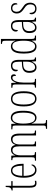

<svg xmlns="http://www.w3.org/2000/svg" viewBox="1538 -2338 1039 4155"><g transform="rotate(-90 2057.5 -260.5)"><path d="M171 10Q119 10 96.5 -23Q74 -56 74 -142V-507H13V-528Q51 -532 67 -554Q80 -571 83.5 -596Q87 -621 88 -657H114V-536H215V-507H114V-141Q114 -70 129.5 -45.5Q145 -21 176 -21Q189 -21 199.5 -22.5Q210 -24 223 -27V3Q211 6 197.5 8Q184 10 171 10Z M453 10Q376 10 332.5 -61Q289 -132 289 -262Q289 -403 329.5 -473Q370 -543 445 -543Q516 -543 553 -476.5Q590 -410 590 -294V-269H329Q330 -143 363.5 -82Q397 -21 456 -21Q499 -21 525 -47Q551 -73 564 -104Q568 -102 571.5 -96.5Q575 -91 575 -80Q575 -63 561 -42Q547 -21 520 -5.5Q493 10 453 10ZM550 -299Q548 -394 524.5 -453.5Q501 -513 445 -513Q389 -513 361 -455.5Q333 -398 330 -299Z M658 0V-24H668Q696 -24 710 -29Q724 -34 728 -50Q732 -66 732 -101V-431Q732 -467 728 -484Q724 -501 711 -506.5Q698 -512 671 -512H669V-536H766L771 -452H774Q791 -499 820 -521Q849 -543 892 -543Q978 -543 1000 -446H1002Q1018 -497 1050 -520Q1082 -543 1124 -543Q1182 -543 1213 -498.5Q1244 -454 1244 -361V-96Q1244 -63 1249 -48Q1254 -33 1267.5 -28.5Q1281 -24 1308 -24H1310V0H1203V-360Q1203 -432 1183 -471Q1163 -510 1116 -510Q1075 -510 1051.5 -487.5Q1028 -465 1018 -427.5Q1008 -390 1008 -345V-100Q1008 -65 1013 -49Q1018 -33 1031.5 -28.5Q1045 -24 1071 -24H1074V0H968V-360Q968 -438 948 -474Q928 -510 883 -510Q844 -510 819.5 -485Q795 -460 784 -419Q773 -378 773 -330V-100Q773 -65 777.5 -49Q782 -33 796.5 -28.5Q811 -24 841 -24H843V0Z M1348 239V215H1353Q1381 215 1395 210.5Q1409 206 1414 190Q1419 174 1419 140V-438Q1419 -471 1414.5 -487Q1410 -503 1395.5 -507.5Q1381 -512 1350 -512H1336V-536H1454L1458 -441H1461Q1478 -486 1507 -516Q1536 -546 1586 -546Q1661 -546 1699.5 -483Q1738 -420 1738 -278Q1738 -129 1698 -59.5Q1658 10 1589 10Q1538 10 1507.5 -19.5Q1477 -49 1461 -98H1460Q1460 -78 1460 -48Q1460 -18 1460 18V141Q1460 174 1465 190Q1470 206 1484 210.5Q1498 215 1525 215H1537V239ZM1584 -21Q1645 -21 1671 -90.5Q1697 -160 1697 -279Q1697 -398 1669 -456.5Q1641 -515 1582 -515Q1521 -515 1490.5 -452Q1460 -389 1460 -275Q1460 -198 1471.5 -141Q1483 -84 1510 -52.5Q1537 -21 1584 -21Z M1996 10Q1918 10 1875 -57.5Q1832 -125 1832 -267Q1832 -406 1872.5 -474.5Q1913 -543 1998 -543Q2160 -543 2160 -267Q2160 -123 2118 -56.5Q2076 10 1996 10ZM1997 -21Q2065 -21 2092 -84Q2119 -147 2119 -267Q2119 -390 2091.5 -451Q2064 -512 1996 -512Q1928 -512 1900.5 -451Q1873 -390 1873 -267Q1873 -146 1902.5 -83.5Q1932 -21 1997 -21Z M2239 0V-24H2241Q2268 -24 2282.5 -28.5Q2297 -33 2302 -49Q2307 -65 2307 -100V-437Q2307 -471 2302 -487Q2297 -503 2282 -507.5Q2267 -512 2239 -512H2236V-536H2340L2345 -434H2348Q2357 -459 2370.5 -484.5Q2384 -510 2405.5 -527Q2427 -544 2459 -544Q2494 -544 2510.5 -526Q2527 -508 2527 -480Q2527 -461 2519 -448Q2511 -435 2493 -435Q2493 -466 2486 -488.5Q2479 -511 2448 -511Q2423 -511 2404 -489.5Q2385 -468 2372.5 -432.5Q2360 -397 2354 -355.5Q2348 -314 2348 -274V-99Q2348 -64 2353 -48.5Q2358 -33 2372 -28.5Q2386 -24 2415 -24H2428V0Z M2672 10Q2622 10 2590.5 -28.5Q2559 -67 2559 -147Q2559 -225 2602.5 -263Q2646 -301 2736 -304L2799 -307V-371Q2799 -446 2779.5 -479.5Q2760 -513 2713 -513Q2667 -513 2645 -484Q2623 -455 2623 -394Q2591 -394 2591 -441Q2591 -484 2624 -513.5Q2657 -543 2715 -543Q2777 -543 2808.5 -503.5Q2840 -464 2840 -367V-105Q2840 -52 2850.5 -38Q2861 -24 2889 -24H2891V0H2809L2803 -90H2800Q2780 -47 2752.5 -18.5Q2725 10 2672 10ZM2680 -21Q2716 -21 2743 -43.5Q2770 -66 2785 -104.5Q2800 -143 2800 -191V-281L2741 -278Q2665 -275 2632.5 -241Q2600 -207 2600 -146Q2600 -90 2619 -55.5Q2638 -21 2680 -21Z M3127 10Q3080 10 3046.5 -17Q3013 -44 2994.5 -104.5Q2976 -165 2976 -267Q2976 -370 2995.5 -430.5Q3015 -491 3050 -517.5Q3085 -544 3131 -544Q3179 -544 3207.5 -517.5Q3236 -491 3253 -448H3257Q3254 -471 3253.5 -496Q3253 -521 3253 -548V-655Q3253 -692 3248 -709Q3243 -726 3229.5 -731Q3216 -736 3190 -736H3185V-760H3293V-91Q3293 -47 3305.5 -35.5Q3318 -24 3356 -24H3365V0H3259L3254 -94H3252Q3234 -47 3204 -18.5Q3174 10 3127 10ZM3133 -21Q3193 -21 3223.5 -84.5Q3254 -148 3254 -265Q3254 -385 3228 -449Q3202 -513 3137 -513Q3080 -513 3048.5 -456Q3017 -399 3017 -265Q3017 -136 3046.5 -78.5Q3076 -21 3133 -21Z M3533 10Q3483 10 3451.5 -28.5Q3420 -67 3420 -147Q3420 -225 3463.5 -263Q3507 -301 3597 -304L3660 -307V-371Q3660 -446 3640.5 -479.5Q3621 -513 3574 -513Q3528 -513 3506 -484Q3484 -455 3484 -394Q3452 -394 3452 -441Q3452 -484 3485 -513.5Q3518 -543 3576 -543Q3638 -543 3669.5 -503.5Q3701 -464 3701 -367V-105Q3701 -52 3711.5 -38Q3722 -24 3750 -24H3752V0H3670L3664 -90H3661Q3641 -47 3613.5 -18.5Q3586 10 3533 10ZM3541 -21Q3577 -21 3604 -43.5Q3631 -66 3646 -104.5Q3661 -143 3661 -191V-281L3602 -278Q3526 -275 3493.5 -241Q3461 -207 3461 -146Q3461 -90 3480 -55.5Q3499 -21 3541 -21Z M3946 10Q3904 10 3878 -5.5Q3852 -21 3839 -45Q3826 -69 3826 -93Q3826 -119 3834.5 -131Q3843 -143 3855 -143Q3855 -85 3877.5 -52Q3900 -19 3947 -19Q4040 -19 4040 -128Q4040 -163 4023.5 -192Q4007 -221 3955 -254Q3914 -282 3889.5 -306Q3865 -330 3854 -356.5Q3843 -383 3843 -418Q3843 -474 3874.5 -508Q3906 -542 3959 -542Q4009 -542 4038.5 -516Q4068 -490 4068 -450Q4068 -403 4040 -403Q4040 -513 3958 -513Q3917 -513 3898.5 -486Q3880 -459 3880 -421Q3880 -379 3903 -349.5Q3926 -320 3975 -289Q4034 -253 4055.5 -215.5Q4077 -178 4077 -130Q4077 -64 4042.5 -27Q4008 10 3946 10Z"/></g></svg>

Font: Noto Serif Tamil ExtraCondensed ExtraLight
Style: Italic
Weight: 200
Width: 2
Italic angle: -12°
Designer: Indian Type Foundry, Tom Grace, and the Monotype Design Team
Foundry: Monotype Imaging Inc.
Version: Version 2.003; ttfautohint (v1.8.4.7-5d5b)